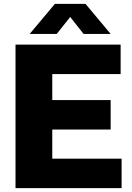

<svg xmlns="http://www.w3.org/2000/svg" viewBox="-20 -970 683 990"><path d="M249.5 -152H607V0H60V-740H602V-588H249.5V-454H550.5V-302H249.5ZM550.5 -795H411L342 -882.5L272.5 -795H133L263 -950H421Z"/></svg>

Font: Encode Sans ExtraBold
Style: Regular
Weight: 800
Designer: Multiple Designers
Foundry: Impallari Type
Version: Version 2.000